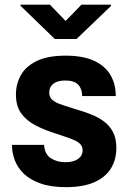

<svg xmlns="http://www.w3.org/2000/svg" viewBox="-20 -770 544 800"><path d="M253.4 -682.6 319.3 -750.5H442.4V-745.1L298.8 -607.4H208.5L65.4 -746.1V-750.5H188ZM222.2 -210.4Q168.9 -226.6 129.6 -246.8Q90.3 -267.1 68.4 -297.6Q46.4 -328.1 46.4 -376Q46.4 -419.9 66.9 -456.8Q87.4 -493.7 133.1 -515.9Q178.7 -538.1 253.4 -538.1Q325.7 -538.1 371.8 -516.8Q418 -495.6 440.2 -457.5Q462.4 -419.4 462.4 -369.6H322.3Q322.3 -399.4 305.9 -417Q289.6 -434.6 252.4 -434.6Q218.8 -434.6 201.9 -420.7Q185.1 -406.7 185.1 -385.3Q185.1 -367.7 195.1 -356.9Q205.1 -346.2 223.4 -338.9Q241.7 -331.5 266.6 -324.2Q273.9 -321.8 281.7 -319.3Q289.1 -316.9 296.9 -314.5Q327.6 -305.7 357.4 -294.2Q387.2 -282.7 411.4 -265.4Q435.5 -248 450.2 -221.2Q464.8 -194.3 464.8 -153.3Q464.8 -105 442.1 -68.1Q419.4 -31.2 372.8 -10.7Q326.2 9.8 254.9 9.8Q191.9 9.8 148.7 -5.6Q105.5 -21 79.3 -46.1Q53.2 -71.3 41.5 -102.8Q29.8 -134.3 29.8 -166.5H163.6Q166 -127.9 191.4 -111.1Q216.8 -94.2 252.4 -94.2Q286.1 -94.2 305.2 -107.7Q324.2 -121.1 324.2 -143.6Q324.2 -159.7 314.2 -169.9Q304.2 -180.2 286.4 -187.5Q268.6 -194.8 245.1 -202.6Q234.4 -206.1 222.2 -210.4Z"/></svg>

Font: Robert Sans Black
Style: Regular
Weight: 900
Designer: Christian Robertson (extended by Adam Twardoch)
Foundry: Google
Version: Version 12.135;April 2, 2019;FontCreator 11.5.0.2425 64-bit;